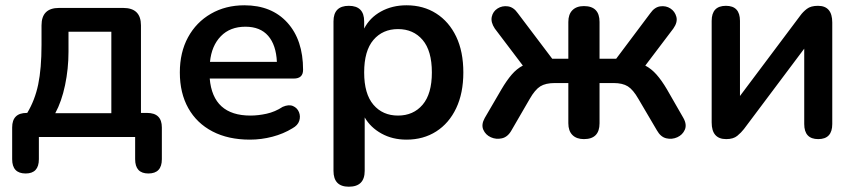

<svg xmlns="http://www.w3.org/2000/svg" viewBox="-20 -518 3240 726"><path d="M189 -90H401V-398H239V-322Q239 -258 226 -196Q213 -134 189 -90ZM77 138Q26 138 26 84V-36Q26 -91 81 -91H83Q112 -139 124.5 -199Q137 -259 137 -349V-422Q137 -488 203 -488H446Q513 -488 513 -422V-91H536Q592 -91 592 -36V84Q592 138 541 138Q491 138 491 84V0H127V84Q127 138 77 138Z M925 10Q843 10 783.5 -21Q724 -52 692 -109Q660 -166 660 -244Q660 -320 691 -377Q722 -434 777.5 -466Q833 -498 904 -498Q1007 -498 1066.5 -432.5Q1126 -367 1126 -254Q1126 -221 1091 -221H773Q785 -81 927 -81Q956 -81 988 -88Q1020 -95 1049 -114Q1072 -124 1088 -117Q1104 -110 1110.5 -94Q1117 -78 1111.5 -61Q1106 -44 1086 -33Q1052 -12 1010 -1Q968 10 925 10ZM774 -284H1027Q1024 -348 994 -382.5Q964 -417 908 -417Q850 -417 815 -381Q780 -345 774 -284Z M1485 -81Q1543 -81 1578 -122Q1613 -163 1613 -244Q1613 -326 1578 -367Q1543 -408 1485 -408Q1427 -408 1392 -367Q1357 -326 1357 -244Q1357 -163 1392 -122Q1427 -81 1485 -81ZM1299 188Q1241 188 1241 128V-437Q1241 -496 1299 -496Q1357 -496 1357 -437V-410Q1378 -451 1420.5 -474.5Q1463 -498 1517 -498Q1581 -498 1629.5 -467Q1678 -436 1705 -379.5Q1732 -323 1732 -244Q1732 -166 1705 -109Q1678 -52 1629.5 -21Q1581 10 1517 10Q1464 10 1422.5 -13Q1381 -36 1359 -74V128Q1359 188 1299 188Z M2188 8Q2160 8 2144.5 -7.5Q2129 -23 2129 -52V-204H2078Q2043 -204 2023 -191.5Q2003 -179 1983 -144L1914 -25Q1900 0 1878 5Q1856 10 1836 1Q1816 -8 1807.5 -27.5Q1799 -47 1813 -72L1876 -180Q1896 -214 1915 -236Q1934 -258 1957 -270L1851 -410Q1835 -434 1839.5 -454.5Q1844 -475 1861.5 -486Q1879 -497 1900.5 -494Q1922 -491 1938 -468L2068 -296H2129V-435Q2129 -464 2144.5 -479.5Q2160 -495 2188 -495Q2247 -495 2247 -435V-296H2310L2439 -468Q2455 -491 2476.5 -494Q2498 -497 2515 -486Q2532 -475 2537.5 -454.5Q2543 -434 2526 -410L2420 -270Q2443 -258 2462.5 -236Q2482 -214 2502 -180L2564 -72Q2578 -47 2569.5 -27.5Q2561 -8 2541 1Q2521 10 2499.5 5Q2478 0 2464 -25L2394 -144Q2374 -179 2354 -191.5Q2334 -204 2300 -204H2247V-52Q2247 8 2188 8Z M2726 8Q2671 8 2671 -55V-439Q2671 -496 2725 -496Q2778 -496 2778 -439V-155L3006 -459Q3016 -473 3031 -484.5Q3046 -496 3073 -496Q3127 -496 3127 -433V-49Q3127 8 3074 8Q3021 8 3021 -49V-334L2793 -30Q2783 -17 2768 -4.5Q2753 8 2726 8Z"/></svg>

Font: Chiron GoRound TC M
Style: Regular
Weight: 500
Designer: Ryoko NISHIZUKA 西塚涼子 (kana, bopomofo & ideographs); Paul D. Hunt (Latin, Greek & Cyrillic); Sandoll Communications 산돌커뮤니
Foundry: Adobe
Version: Version 1.000;hotconv 1.1.1;makeotfexe 2.6.0